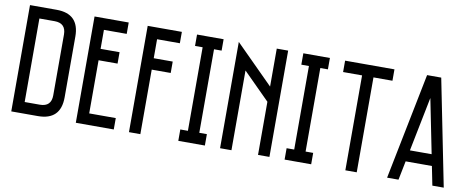

<svg xmlns="http://www.w3.org/2000/svg" viewBox="-61 -950 2976 1216"><g transform="rotate(10 1427.0 -342.0)"><path d="M219.7 -683.6Q366.2 -683.6 366.2 -537.1V-146.5Q366.2 0 219.7 0H48.8V-683.6ZM122.1 -610.4V-73.2H219.7Q293 -73.2 293 -146.5V-537.1Q293 -610.4 219.7 -610.4Z M683.6 -683.6V-610.4H537.1V-488.3H659.2V-415H537.1V-73.2H708V0H463.9V-683.6Z M1025.4 -683.6V-610.4H878.9V-488.3H1001V-415H878.9V0H805.7V-683.6Z M1293.9 -683.6V-610.4H1245.1V-73.2H1293.9V0H1123V-73.2H1171.9V-610.4H1123V-683.6Z M1709 -683.6V0H1635.7V-341.8L1464.8 -512.7V0H1391.6V-683.6L1635.7 -439.5V-683.6Z M1977.5 -683.6V-610.4H1928.7V-73.2H1977.5V0H1806.6V-73.2H1855.5V-610.4H1806.6V-683.6Z M2392.6 -683.6V-610.4H2270.5V0H2197.3V-610.4H2075.2V-683.6Z M2465.8 0 2602.5 -683.6H2693.4L2830.1 0H2756.8L2732.4 -122.1H2563.5L2539.1 0ZM2578.1 -195.3H2717.8L2647.9 -544.4Z"/></g></svg>

Font: Saniretro
Style: Regular
Weight: 400
Designer: Jayvee D. Enaguas (Grand Chaos)
Version: Version 1.0 - 6/10/2013